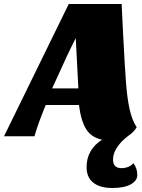

<svg xmlns="http://www.w3.org/2000/svg" viewBox="-76 -680 711 958"><path d="M609 194Q609 221 577 239.5Q545 258 484 258Q423 258 389.5 231.5Q356 205 356 154Q356 67 433 17Q380 6 354 -35.5Q328 -77 318 -156H152Q112 -58 96 0H-56L267 -660H531L538 -515Q547 -340 553 -263.5Q559 -187 571 -133.5Q583 -80 606 -45Q591 -20 565 -3Q530 23 509 54Q488 85 488 115Q488 138 498.5 148.5Q509 159 530 159Q547 159 563 153Q579 147 590 134Q600 149 604.5 162.5Q609 176 609 194ZM315 -239 302 -490Q261 -410 203 -280L184 -239Z"/></svg>

Font: Sansita Black Italic
Style: Regular
Weight: 900
Italic angle: -11°
Designer: Pablo Cosgaya
Foundry: Omnibus-Type
Version: Version 1.006